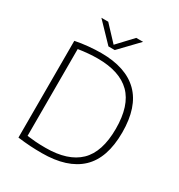

<svg xmlns="http://www.w3.org/2000/svg" viewBox="-216 -1089 1158 1240"><g transform="rotate(30 363.0 -469.0)"><path d="M278.5 5Q233.5 5 192.8 2.5Q152 0 99 -6.5V-728Q145.5 -737.5 195.2 -742.2Q245 -747 289.5 -747Q474 -747 568.8 -653.5Q663.5 -560 663.5 -370Q663.5 -178 566.2 -86.5Q469 5 278.5 5ZM283.5 -36.5Q449.5 -36.5 532.5 -116.5Q615.5 -196.5 615.5 -370Q615.5 -543 533.8 -624Q452 -705 288 -705Q254 -705 218.5 -702Q183 -699 144.5 -693V-45.5Q174.5 -41.5 207.2 -39Q240 -36.5 283.5 -36.5ZM308 -807 176 -944.5H227L331.5 -833L436 -944.5H487L355 -807Z"/></g></svg>

Font: Encode Sans SemiExpanded SemiExpanded ExtraLight
Style: Regular
Weight: 200
Width: 6
Designer: Multiple Designers
Foundry: Impallari Type
Version: Version 3.000; ttfautohint (v1.8.3) -l 8 -r 50 -G 200 -x 14 